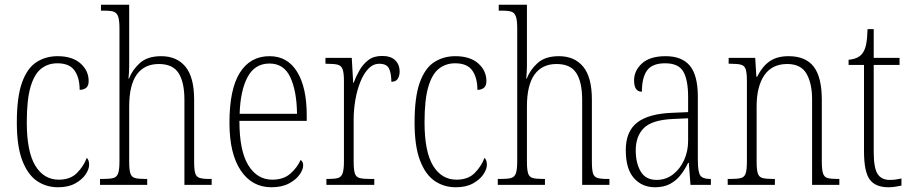

<svg xmlns="http://www.w3.org/2000/svg" viewBox="-20 -780 3845 810"><path d="M225 10Q175 10 136 -16.5Q97 -43 74 -103Q51 -163 51 -263Q51 -371 73 -432Q95 -493 134 -518Q173 -543 223 -543Q285 -543 319.5 -512.5Q354 -482 354 -438Q354 -418 343.5 -409.5Q333 -401 316 -401Q316 -452 294.5 -482.5Q273 -513 222 -513Q183 -513 154 -490.5Q125 -468 109 -414Q93 -360 93 -264Q93 -140 129 -81Q165 -22 228 -22Q277 -22 305 -50.5Q333 -79 346 -114Q356 -105 356 -85Q356 -66 341 -44Q326 -22 297 -6Q268 10 225 10Z M402 0V-25H414Q443 -25 458 -29Q473 -33 478.5 -49Q484 -65 484 -99V-661Q484 -694 478.5 -710Q473 -726 460 -730.5Q447 -735 422 -735H406V-760H525V-500Q525 -487 524 -472.5Q523 -458 522 -448H524Q538 -485 570 -514Q602 -543 660 -543Q726 -543 762.5 -498.5Q799 -454 799 -360V-98Q799 -65 803.5 -49.5Q808 -34 822 -29.5Q836 -25 864 -25H873V0H758V-359Q758 -433 733.5 -471.5Q709 -510 650 -510Q589 -510 557 -465.5Q525 -421 525 -331V-98Q525 -64 530 -48.5Q535 -33 549.5 -29Q564 -25 594 -25H601V0Z M1125 10Q1043 10 995.5 -61Q948 -132 948 -262Q948 -404 992 -473.5Q1036 -543 1117 -543Q1193 -543 1233.5 -477Q1274 -411 1274 -294V-270H990Q990 -144 1027.5 -83Q1065 -22 1129 -22Q1176 -22 1205 -47.5Q1234 -73 1248 -105Q1259 -99 1259 -82Q1259 -65 1244 -43.5Q1229 -22 1199 -6Q1169 10 1125 10ZM1233 -300Q1232 -395 1205 -453.5Q1178 -512 1117 -512Q1055 -512 1024.5 -455Q994 -398 991 -300Z M1357 0V-25H1363Q1391 -25 1405.5 -29Q1420 -33 1425.5 -49Q1431 -65 1431 -100V-438Q1431 -472 1425.5 -487.5Q1420 -503 1405 -507Q1390 -511 1359 -511H1353V-536H1464L1470 -431H1472Q1482 -458 1497 -484Q1512 -510 1534.5 -527Q1557 -544 1592 -544Q1629 -544 1647.5 -525.5Q1666 -507 1666 -479Q1666 -460 1658 -447.5Q1650 -435 1631 -435Q1631 -469 1621.5 -490Q1612 -511 1580 -511Q1554 -511 1534 -490Q1514 -469 1500 -434Q1486 -399 1479 -357.5Q1472 -316 1472 -276V-99Q1472 -64 1477 -48.5Q1482 -33 1497 -29Q1512 -25 1540 -25H1559V0Z M1903 10Q1853 10 1814 -16.5Q1775 -43 1752 -103Q1729 -163 1729 -263Q1729 -371 1751 -432Q1773 -493 1812 -518Q1851 -543 1901 -543Q1963 -543 1997.5 -512.5Q2032 -482 2032 -438Q2032 -418 2021.5 -409.5Q2011 -401 1994 -401Q1994 -452 1972.5 -482.5Q1951 -513 1900 -513Q1861 -513 1832 -490.5Q1803 -468 1787 -414Q1771 -360 1771 -264Q1771 -140 1807 -81Q1843 -22 1906 -22Q1955 -22 1983 -50.5Q2011 -79 2024 -114Q2034 -105 2034 -85Q2034 -66 2019 -44Q2004 -22 1975 -6Q1946 10 1903 10Z M2080 0V-25H2092Q2121 -25 2136 -29Q2151 -33 2156.5 -49Q2162 -65 2162 -99V-661Q2162 -694 2156.5 -710Q2151 -726 2138 -730.5Q2125 -735 2100 -735H2084V-760H2203V-500Q2203 -487 2202 -472.5Q2201 -458 2200 -448H2202Q2216 -485 2248 -514Q2280 -543 2338 -543Q2404 -543 2440.5 -498.5Q2477 -454 2477 -360V-98Q2477 -65 2481.5 -49.5Q2486 -34 2500 -29.5Q2514 -25 2542 -25H2551V0H2436V-359Q2436 -433 2411.5 -471.5Q2387 -510 2328 -510Q2267 -510 2235 -465.5Q2203 -421 2203 -331V-98Q2203 -64 2208 -48.5Q2213 -33 2227.5 -29Q2242 -25 2272 -25H2279V0Z M2743 10Q2689 10 2654.5 -28.5Q2620 -67 2620 -147Q2620 -225 2667.5 -262.5Q2715 -300 2814 -304L2883 -307V-371Q2883 -442 2863 -477.5Q2843 -513 2786 -513Q2732 -513 2710 -483Q2688 -453 2688 -393Q2655 -393 2655 -441Q2655 -482 2688.5 -512.5Q2722 -543 2788 -543Q2857 -543 2890.5 -502.5Q2924 -462 2924 -372V-107Q2924 -54 2934.5 -39.5Q2945 -25 2976 -25H2979V0H2893L2886 -93H2883Q2870 -66 2852 -42.5Q2834 -19 2807.5 -4.5Q2781 10 2743 10ZM2750 -21Q2789 -21 2819 -44Q2849 -67 2866 -104.5Q2883 -142 2883 -186V-281L2818 -278Q2731 -274 2696.5 -240Q2662 -206 2662 -145Q2662 -92 2683 -56.5Q2704 -21 2750 -21Z M3050 0V-25H3062Q3091 -25 3106 -29Q3121 -33 3126 -49Q3131 -65 3131 -99V-438Q3131 -472 3126 -487.5Q3121 -503 3106.5 -507Q3092 -511 3064 -511H3054V-536H3166L3171 -456H3174Q3196 -500 3227 -521.5Q3258 -543 3307 -543Q3379 -543 3413 -498.5Q3447 -454 3447 -359V-99Q3447 -65 3452 -49Q3457 -33 3471 -29Q3485 -25 3514 -25H3521V0H3406V-361Q3406 -428 3382.5 -469Q3359 -510 3301 -510Q3237 -510 3204.5 -462.5Q3172 -415 3172 -331V-98Q3172 -64 3177 -48.5Q3182 -33 3197 -29Q3212 -25 3241 -25H3249V0Z M3728 10Q3673 10 3649 -23Q3625 -56 3625 -142V-506H3560V-528Q3599 -531 3617 -553Q3629 -568 3634 -593Q3639 -618 3640 -657H3666V-536H3775V-506H3666V-139Q3666 -71 3682.5 -46Q3699 -21 3733 -21Q3747 -21 3758 -22.5Q3769 -24 3783 -27V3Q3770 6 3755.5 8Q3741 10 3728 10Z"/></svg>

Font: Noto Serif Tamil Condensed ExtraLight
Style: Italic
Weight: 200
Width: 3
Italic angle: -12°
Designer: Indian Type Foundry, Tom Grace, and the Monotype Design Team
Foundry: Monotype Imaging Inc.
Version: Version 2.003; ttfautohint (v1.8.4.7-5d5b)